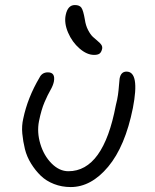

<svg xmlns="http://www.w3.org/2000/svg" viewBox="-20 -759 619 769"><path d="M356.9 -539.1Q328.1 -539.1 298.6 -564.7Q269 -590.3 252.7 -628.4Q236.3 -666.5 243.2 -699.2Q251.5 -738.8 279.8 -738.8Q298.3 -738.8 305.9 -728.3Q313.5 -717.8 319.8 -681.2Q323.2 -657.2 332.5 -639.2Q341.8 -621.1 351.8 -611.6Q361.8 -602.1 371.1 -594.7Q380.4 -587.4 385.5 -580.1Q390.6 -572.8 389.2 -564Q386.2 -550.3 379.2 -544.7Q372.1 -539.1 356.9 -539.1ZM263.2 -9.8Q227.5 -9.8 196.3 -22Q165 -34.2 143.3 -55.2Q121.6 -76.2 104.5 -103.8Q87.4 -131.3 79.8 -161.9Q72.3 -192.4 69.3 -223.9Q66.4 -255.4 73.2 -284.2Q90.8 -368.2 138.2 -448.2Q148.4 -469.2 171.9 -469.2Q202.6 -469.2 195.8 -432.1Q192.4 -416 181.9 -397.9Q171.4 -379.9 158.4 -349.9Q145.5 -319.8 136.2 -273.9Q127.4 -229.5 141.6 -182.4Q155.8 -135.3 186.8 -104.2Q217.8 -73.2 253.9 -73.2Q394 -73.2 443.8 -336.9Q450.2 -361.8 452.6 -379.6Q455.1 -397.5 456.3 -414.8Q457.5 -432.1 459 -443.8Q463.9 -472.2 486.8 -472.2Q540.5 -472.2 512.2 -326.2Q481.4 -172.9 413.3 -91.3Q345.2 -9.8 263.2 -9.8Z"/></svg>

Font: Shantell Sans Irregular
Style: Italic
Weight: 300
Italic angle: -11.31°
Designer: Stephen Nixon, Anya Danilova, Shantell Martin
Foundry: Arrow Type
Version: Version 1.006;[9816181b4]